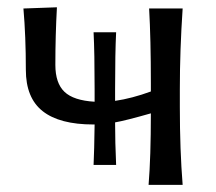

<svg xmlns="http://www.w3.org/2000/svg" viewBox="-20 -520 607 540"><path d="M485.8 -269V-219.2Q485.8 -98.1 493.7 0H397.9Q404.3 -78.1 404.3 -201.2Q332.5 -180.7 303.7 -175.8Q303.7 -120.1 306.6 -56.2H243.2Q245.1 -95.7 246.1 -169.9H242.7Q147.5 -169.9 100.1 -207.3Q52.7 -244.6 52.7 -323.7Q52.7 -418 45.9 -496.1L140.1 -499.5Q135.7 -420.4 135.7 -337.4Q135.7 -286.1 161.4 -261.7Q187 -237.3 246.1 -233.9V-269.5Q246.1 -371.1 243.2 -429.2H306.6Q303.7 -371.1 303.7 -269.5V-236.3Q351.1 -243.2 404.3 -262.7V-285.6Q404.3 -410.6 399.4 -496.1H493.7Q485.8 -378.9 485.8 -269Z"/></svg>

Font: Commissioner Flair
Style: Regular
Weight: 400
Designer: Kostas Bartsokas
Foundry: Kostas Bartsokas
Version: Version 1.000